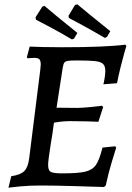

<svg xmlns="http://www.w3.org/2000/svg" viewBox="-20 -856 611 886"><path d="M267 -56Q341 -56 374 -64Q407 -72 423 -95.5Q439 -119 453 -175L512 -181L516 -174Q511 -159 495.5 -107.5Q480 -56 468 0L460 7Q429 6 330 3Q231 0 167 0Q118 0 74.5 4Q31 8 19 10L32 -43Q75 -49 92.5 -67Q110 -85 115 -128L166 -535Q168 -553 168 -559Q168 -576 161.5 -582.5Q155 -589 138 -589Q129 -589 119.5 -588Q110 -587 107 -587L104 -592L117 -641Q132 -640 174.5 -639Q217 -638 268 -638Q466 -638 559 -650L563 -643Q561 -637 554.5 -614.5Q548 -592 538 -552.5Q528 -513 520 -472L457 -467Q459 -473 462.5 -493.5Q466 -514 466 -529Q466 -551 455.5 -561Q445 -571 419 -574Q393 -577 335 -577Q304 -577 292.5 -575Q281 -573 276.5 -566.5Q272 -560 269 -541L241 -359L336 -358Q357 -358 397.5 -362Q438 -366 451 -368L456 -362L434 -294Q421 -295 383 -296Q345 -297 303 -297Q269 -297 229 -290Q222 -235 214 -190Q202 -115 202 -94Q202 -69 215 -62.5Q228 -56 267 -56ZM298 -773 296 -783 326 -833 337 -836Q350 -825 392 -790.5Q434 -756 489 -712L474 -686L464 -681Q411 -712 361.5 -739Q312 -766 298 -773ZM146 -765 144 -776 175 -825 185 -829Q198 -818 240 -783Q282 -748 337 -704L322 -678L312 -674Q260 -705 210 -731.5Q160 -758 146 -765Z"/></svg>

Font: Alegreya SC Medium
Style: Italic
Weight: 500
Italic angle: -7°
Designer: Juan Pablo del Peral
Foundry: Huerta Tipografica
Version: Version 2.007; ttfautohint (v1.6)